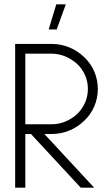

<svg xmlns="http://www.w3.org/2000/svg" viewBox="-20 -867 512 887"><path d="M353 0 123 -248H97V0H50V-664H219Q262 -664 300.5 -648Q339 -632 369 -603Q399 -575 415.5 -536.5Q432 -498 432 -456Q432 -414 415.5 -375.5Q399 -337 369 -309Q339 -280 300.5 -264Q262 -248 219 -248H185L415 0ZM97 -619V-293H219Q252 -293 283 -306Q314 -319 337 -341Q360 -363 373 -393Q386 -423 386 -456Q386 -490 373 -519.5Q360 -549 337 -571Q313 -593 282.5 -606Q252 -619 219 -619ZM242 -731H205L240 -847H284Z"/></svg>

Font: Sulphur Point Light
Style: Regular
Weight: 300
Designer: Noponies / Dale Sattler
Foundry: Noponies
Version: Version 1.000; ttfautohint (v1.8)